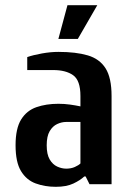

<svg xmlns="http://www.w3.org/2000/svg" viewBox="-20 -710 515 740"><path d="M195 10Q153 10 117.5 -3Q82 -16 61 -50.5Q40 -85 40 -150Q40 -215 61.5 -249.5Q83 -284 120.5 -297Q158 -310 205 -310Q228 -310 249.5 -307Q271 -304 290 -300V-340Q290 -400 262 -420Q234 -440 185 -440H85V-490Q108 -498 141.5 -504Q175 -510 205 -510Q273 -510 318.5 -496.5Q364 -483 387 -446.5Q410 -410 410 -340V0H325L310 -30H305Q289 -15 262.5 -2.5Q236 10 195 10ZM235 -60Q254 -60 268.5 -66.5Q283 -73 290 -80V-240H235Q218 -240 200.5 -232Q183 -224 171.5 -204.5Q160 -185 160 -150Q160 -115 171.5 -95.5Q183 -76 200.5 -68Q218 -60 235 -60ZM205 -560 240 -690H355L280 -560Z"/></svg>

Font: Cuprum
Style: Regular
Weight: 400
Designer: Jovanny Lemonad
Foundry: Jovanny Lemonad
Version: Version 3.000